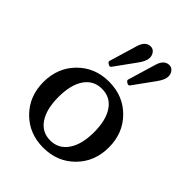

<svg xmlns="http://www.w3.org/2000/svg" viewBox="-226 -918 1049 1049"><g transform="rotate(45 298.0 -393.5)"><path d="M226 -565 223 -567Q211 -574 216 -585L264 -746Q280 -797 319 -797Q336 -797 347.5 -783Q359 -769 359 -749Q359 -723 331 -685L247 -569Q240 -556 226 -565ZM370 -565 367 -567Q355 -574 360 -585L408 -746Q424 -797 463 -797Q480 -797 491.5 -783Q503 -769 503 -749Q503 -723 475 -685L391 -569Q384 -556 370 -565ZM475 -62.5Q403 10 294 10Q185 10 113 -62.5Q41 -135 41 -245Q41 -355 113 -427.5Q185 -500 294 -500Q403 -500 475 -427.5Q547 -355 547 -245Q547 -135 475 -62.5ZM193 -98Q229 -45 293 -45Q357 -45 394 -98.5Q431 -152 431 -246Q431 -340 395 -392.5Q359 -445 294 -445Q229 -445 193 -392Q157 -339 157 -245Q157 -151 193 -98Z"/></g></svg>

Font: Caslon OS
Style: Regular
Weight: 400
Designer: Alfredo Marco Pradil
Foundry: Hanken Design Co.
Version: Version 1.000;PS 001.000;hotconv 1.0.88;makeotf.lib2.5.64775